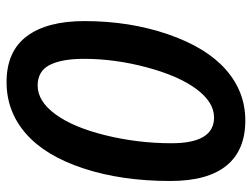

<svg xmlns="http://www.w3.org/2000/svg" viewBox="-112 -653 775 591"><g transform="rotate(90 275.5 -357.5)"><path d="M537.1 -494.1Q537.1 -344.7 498.5 -227.3Q460 -109.9 391.6 -50Q323.2 9.8 232.9 9.8Q138.2 9.8 91.6 -52.5Q44.9 -114.7 44.9 -230Q44.9 -368.7 85.4 -486.8Q126 -605 194.1 -665Q262.2 -725.1 351.1 -725.1Q442.4 -725.1 489.7 -667.2Q537.1 -609.4 537.1 -494.1ZM341.8 -628.9Q294.4 -628.9 253.9 -574.2Q213.4 -519.5 187.3 -421.6Q161.1 -323.7 161.1 -229Q161.1 -159.2 180.2 -122.6Q199.2 -85.9 243.2 -85.9Q292 -85.9 332.3 -141.4Q372.6 -196.8 396.7 -295.9Q420.9 -395 420.9 -498Q420.9 -628.9 341.8 -628.9Z"/></g></svg>

Font: Open Sans Semibold
Style: Italic
Weight: 600
Italic angle: -12°
Foundry: Ascender Corporation
Version: Version 1.10